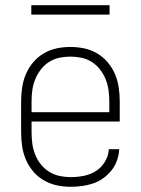

<svg xmlns="http://www.w3.org/2000/svg" viewBox="-20 -708 540 736"><path d="M251 8Q224 8 198 2.5Q172 -3 148.5 -16.5Q125 -30 107.5 -50.5Q90 -71 79.5 -95.5Q69 -120 65 -146.5Q61 -173 61 -200V-320Q61 -347 65 -373.5Q69 -400 79.5 -424.5Q90 -449 107.5 -469.5Q125 -490 148 -503.5Q171 -517 197 -522.5Q223 -528 250 -528Q277 -528 303 -522.5Q329 -517 352 -503.5Q375 -490 392.5 -469.5Q410 -449 420.5 -424.5Q431 -400 435 -373.5Q439 -347 439 -320V-242H101V-200Q101 -178 104 -156.5Q107 -135 115 -115Q123 -95 136.5 -78Q150 -61 168.5 -49.5Q187 -38 208.5 -33.5Q230 -29 251 -29Q276 -29 301.5 -34Q327 -39 348 -52.5Q369 -66 382.5 -88.5Q396 -111 397 -136H437Q436 -114 428.5 -93Q421 -72 407.5 -55Q394 -38 376 -25Q358 -12 337.5 -5Q317 2 295 5Q273 8 251 8ZM101 -278H399V-320Q399 -342 396 -363Q393 -384 385 -404Q377 -424 363.5 -441.5Q350 -459 332 -470.5Q314 -482 293 -486.5Q272 -491 250 -491Q228 -491 207 -486.5Q186 -482 168 -470.5Q150 -459 136.5 -441.5Q123 -424 115 -404Q107 -384 104 -363Q101 -342 101 -320ZM100 -652V-688H400V-652Z"/></svg>

Font: Iosevka Curly Extralight
Style: Regular
Weight: 200
Monospace: yes
Designer: Belleve Invis
Foundry: Belleve Invis
Version: Version 22.1.2; ttfautohint (v1.8.4)